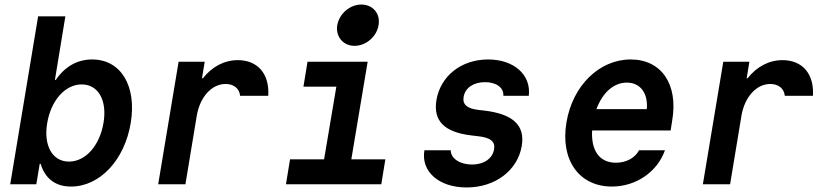

<svg xmlns="http://www.w3.org/2000/svg" viewBox="-20 -812 3640 846"><path d="M25 0H140L155 -90H159C179 -25 224 10 293 10C420 10 529 -107 556 -270C583 -433 513 -550 386 -550C321 -550 266 -519 226 -460H222L268 -740H148ZM284 -100C211 -100 171 -170 188 -270C205 -370 267 -440 340 -440C413 -440 453 -370 436 -270C419 -170 357 -100 284 -100Z M797 0 847 -302C861 -385 913 -442 974 -442C1010 -442 1035 -422 1038 -390H1162C1168 -486 1116 -547 1028 -547C968 -547 914 -518 874 -467H870L882 -540H767L677 0Z M1240 0H1660L1678 -110H1528L1600 -540H1335L1317 -430H1462L1408 -110H1258ZM1466 -701C1458 -651 1492 -610 1542 -610C1593 -610 1640 -651 1648 -701C1657 -752 1623 -792 1572 -792C1522 -792 1475 -752 1466 -701Z M1850 -150C1834 -56 1914 14 2036 14C2162 14 2261 -61 2279 -169C2294 -260 2241 -310 2112 -325L2086 -328C2037 -334 2017 -352 2023 -386C2030 -425 2066 -450 2117 -450C2167 -450 2200 -426 2198 -390H2310C2321 -482 2245 -550 2131 -550C2012 -550 1921 -477 1903 -371C1888 -279 1938 -229 2059 -215L2085 -212C2141 -206 2163 -189 2157 -154C2150 -113 2112 -87 2060 -87C2006 -87 1966 -114 1966 -150Z M2589 -237H2935L2942 -282C2969 -441 2894 -550 2759 -550C2621 -550 2503 -435 2476 -273C2448 -108 2531 10 2676 10C2782 10 2876 -54 2910 -150H2796C2778 -116 2739 -95 2694 -95C2621 -95 2584 -149 2589 -237ZM2742 -448C2801 -448 2836 -402 2830 -331H2608C2635 -404 2684 -448 2742 -448Z M3197 0 3247 -302C3261 -385 3313 -442 3374 -442C3410 -442 3435 -422 3438 -390H3562C3568 -486 3516 -547 3428 -547C3368 -547 3314 -518 3274 -467H3270L3282 -540H3167L3077 0Z"/></svg>

Font: CommitMono
Style: Bold Italic
Weight: 700
Monospace: yes
Designer: Eigil Nikolajsen
Foundry: Eigil Nikolajsen
Version: Version 1.143